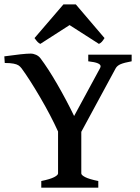

<svg xmlns="http://www.w3.org/2000/svg" viewBox="-20 -868 646 888"><path d="M170.9 -30.8Q211.9 -39.1 230.2 -48.6Q248.5 -58.1 248.5 -65.9V-259.8Q214.8 -334 165.5 -418.2Q116.2 -502.4 79.6 -552.2Q72.8 -561 65.2 -565.9Q57.6 -570.8 42.7 -573.7Q27.8 -576.7 2 -576.7L0 -607.4Q89.8 -620.1 121.6 -620.1Q134.3 -620.1 146.7 -614.5Q159.2 -608.9 167 -598.6Q202.1 -552.2 244.6 -478.8Q287.1 -405.3 322.8 -331.5L442.4 -552.2Q445.3 -557.6 445.3 -561.5Q445.3 -569.8 431.9 -575.4Q418.5 -581.1 388.2 -584.5V-615.2H588.9V-584.5Q554.2 -578.1 538.1 -571.3Q522 -564.5 515.1 -552.2L356 -258.3V-65.9Q356 -58.1 374.5 -48.6Q393.1 -39.1 434.6 -30.8V0H170.9ZM301.8 -752 166.5 -665Q159.2 -668.5 154.1 -673.8Q148.9 -679.2 139.6 -691.9L273.4 -847.7H330.6L463.4 -691.9Q456.5 -680.7 450.9 -674.6Q445.3 -668.5 437.5 -665Z"/></svg>

Font: David Libre Medium
Style: Regular
Weight: 500
Version: Version 1.000